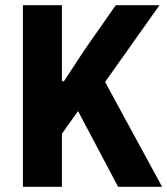

<svg xmlns="http://www.w3.org/2000/svg" viewBox="-20 -718 643 738"><path d="M280 -291 218 -204V0H68V-698H218V-406H226L302 -522L425 -698H593L384 -403L603 0H434Z"/></svg>

Font: iA Writer Duo V
Style: Regular
Weight: 400
Designer: Mike Abbink, Paul van der Laan, Pieter van Rosmalen, Oliver Reichenstein
Foundry: Information Architects Inc.
Version: Version 2.000